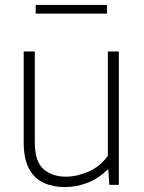

<svg xmlns="http://www.w3.org/2000/svg" viewBox="-20 -749 584 778"><path d="M243 9Q194.5 9 156.8 -8.2Q119 -25.5 97.5 -65.5Q76 -105.5 76 -172.5V-540.5H121V-173Q121 -94.5 156.2 -63.8Q191.5 -33 248 -33Q289 -33 336.2 -52.5Q383.5 -72 417 -117.5V-540.5H461.5V0H423L419 -61.5H415Q380 -26 335.2 -8.5Q290.5 9 243 9ZM124.5 -694V-729H413.5V-694Z"/></svg>

Font: Encode Sans XLt
Style: Regular
Weight: 200
Designer: Multiple Designers
Foundry: Impallari Type
Version: Version 3.002; ttfautohint (v1.8.3) -l 8 -r 50 -G 200 -x 14 